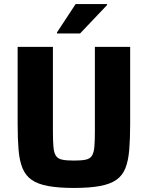

<svg xmlns="http://www.w3.org/2000/svg" viewBox="-20 -919 730 947"><path d="M345 8Q268 8 217 -1.5Q166 -11 136 -32Q106 -53 91 -89.5Q76 -126 71.5 -180.5Q67 -235 67 -310V-688H241V-273Q241 -225 243.5 -195.5Q246 -166 255.5 -151Q265 -136 286.5 -131.5Q308 -127 345 -127Q382 -127 403 -131.5Q424 -136 433.5 -151Q443 -166 445.5 -195.5Q448 -225 448 -273V-688H622V-310Q622 -235 617.5 -180.5Q613 -126 598.5 -89.5Q584 -53 554 -32Q524 -11 473 -1.5Q422 8 345 8ZM261 -754V-759L353 -899H508V-894L375 -754Z"/></svg>

Font: Saira Thin
Style: Bold
Weight: 700
Version: Version 1.101